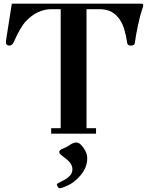

<svg xmlns="http://www.w3.org/2000/svg" viewBox="-20 -713 801 1024"><path d="M283.2 270.5Q283.2 265.6 304.7 255.9Q335 242.2 350.6 226.6Q366.2 210.9 366.2 189.5Q366.2 158.2 328.1 130.9Q309.6 117.2 302.7 110.4Q295.9 103.5 295.9 97.7Q295.9 85.9 321.3 77.1Q335 72.3 356.4 57.6Q372.1 46.9 388.7 46.9Q405.3 46.9 425.3 75.2Q445.3 103.5 445.3 130.9Q445.3 195.3 382.8 249Q364.3 265.6 336.9 278.3Q309.6 291 297.9 291Q293 291 288.1 283.2Q283.2 275.4 283.2 270.5ZM11.7 -485.4Q11.7 -496.1 14.6 -512.7L43 -693.4H732.4Q744.1 -693.4 744.1 -686.5Q744.1 -679.7 740.2 -669.9Q728.5 -636.7 716.3 -580.1Q704.1 -523.4 699.2 -484.4Q697.3 -469.7 677.7 -469.7Q660.2 -469.7 658.2 -484.4Q646.5 -565.4 622.1 -603.5Q603.5 -632.8 577.1 -648.4Q550.8 -664.1 509.8 -664.1H441.4V-29.3H492.2V0H252.9V-29.3H303.7V-664.1H255.9Q177.7 -664.1 117.2 -598.6Q89.8 -570.3 52.7 -487.3Q44.9 -469.7 29.3 -469.7Q21.5 -469.7 16.6 -474.1Q11.7 -478.5 11.7 -485.4Z"/></svg>

Font: Monomakh Unicode TT
Style: Medium
Weight: 500
Designer: Alexey Kryukov, Aleksandr Andreev
Version: Version 1.1